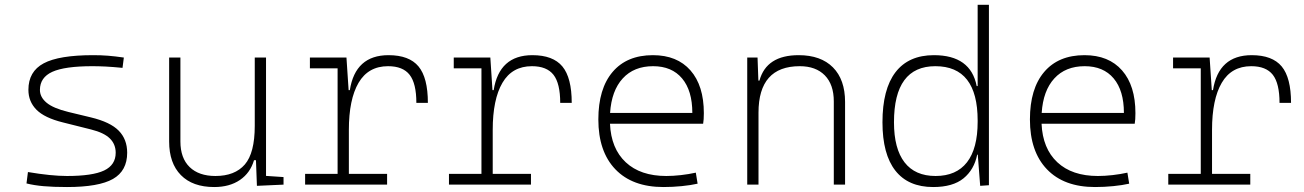

<svg xmlns="http://www.w3.org/2000/svg" viewBox="-20 -752 5313 782"><path d="M252.9 9.8Q196.8 9.8 157.7 6.3Q118.7 2.9 87.9 -4.9L93.8 -51.3Q189 -35.2 252.9 -35.2Q356.9 -35.2 404.1 -57.6Q451.2 -80.1 451.2 -129.9Q451.2 -164.6 427.5 -188Q403.8 -211.4 351.1 -224.6L236.3 -253.4Q161.1 -272 128.4 -305.2Q95.7 -338.4 95.7 -386.2Q95.7 -460.9 158 -494.1Q220.2 -527.3 359.4 -527.3Q391.6 -527.3 419.7 -525.1Q447.8 -522.9 484.4 -517.6L479 -475.6Q439 -479.5 409.9 -481Q380.9 -482.4 356.4 -482.4Q243.7 -482.4 193.1 -459.5Q142.6 -436.5 142.6 -385.7Q142.6 -356.4 169.7 -333.7Q196.8 -311 258.8 -295.9L350.1 -273.9Q429.2 -254.9 463.6 -219.7Q498 -184.6 498 -129.9Q498 -56.2 440.2 -23.2Q382.3 9.8 252.9 9.8Z M852.5 9.8Q764.6 9.8 716.8 -38.8Q668.9 -87.4 668.9 -175.8V-517.6H714.8V-175.8Q714.8 -107.9 752.4 -71.5Q790 -35.2 857.4 -35.2Q936.5 -35.2 977.1 -82Q1017.6 -128.9 1017.6 -239.3V-517.6H1063.5V-35.6L1134.8 -30.8V0L1026.4 4.9L1022.5 -99.6H1014.6Q999.5 -47.9 957.3 -19Q915 9.8 852.5 9.8Z M1400.9 -222.7V-43.9H1556.6V0H1222.7V-43.9H1355V-473.6H1242.2V-517.6H1391.1L1399.9 -384.8H1404.8Q1427.2 -527.3 1562.5 -527.3Q1646.5 -527.3 1684.6 -481.4Q1722.7 -435.5 1722.7 -333H1675.8Q1675.8 -412.1 1648.4 -447.3Q1621.1 -482.4 1560.5 -482.4Q1480 -482.4 1440.4 -414.8Q1400.9 -347.2 1400.9 -222.7Z M1986.8 -222.7V-43.9H2142.6V0H1808.6V-43.9H1940.9V-473.6H1828.1V-517.6H1977.1L1985.8 -384.8H1990.7Q2013.2 -527.3 2148.4 -527.3Q2232.4 -527.3 2270.5 -481.4Q2308.6 -435.5 2308.6 -333H2261.7Q2261.7 -412.1 2234.4 -447.3Q2207 -482.4 2146.5 -482.4Q2065.9 -482.4 2026.4 -414.8Q1986.8 -347.2 1986.8 -222.7Z M2682.1 9.8Q2555.7 9.8 2486.3 -62.5Q2417 -134.8 2417 -265.6Q2417 -390.6 2475.1 -459Q2533.2 -527.3 2639.2 -527.3Q2737.8 -527.3 2792.2 -465.3Q2846.7 -403.3 2846.7 -291Q2846.7 -263.7 2843.8 -248H2464.4Q2468.8 -147 2528.6 -91.1Q2588.4 -35.2 2693.8 -35.2Q2721.2 -35.2 2753.4 -38.8Q2785.6 -42.5 2814 -48.8L2821.3 -3.9Q2793.5 2.4 2756.6 6.1Q2719.7 9.8 2682.1 9.8ZM2464.8 -292H2799.8Q2799.8 -382.8 2758.1 -432.6Q2716.3 -482.4 2640.1 -482.4Q2562 -482.4 2516.4 -432.6Q2470.7 -382.8 2464.8 -292Z M3376 0V-338.9Q3376 -407.7 3339.4 -445.1Q3302.7 -482.4 3237.3 -482.4Q3069.3 -482.4 3069.3 -293V0H3023.4V-517.6H3065.4L3068.8 -423.8H3073.2Q3101.6 -527.3 3232.9 -527.3Q3323.2 -527.3 3372.6 -477.5Q3421.9 -427.7 3421.9 -336.9V0Z M3780.8 9.8Q3679.2 9.8 3626.7 -57.1Q3574.2 -124 3574.2 -253.9Q3574.2 -388.7 3627.4 -458Q3680.7 -527.3 3783.7 -527.3Q3933.6 -527.3 3958 -401.4H3961.9V-732.4H4007.8V2.4L3972.2 4.9L3962.4 -122.1H3960Q3947.8 -61 3904.3 -25.6Q3860.8 9.8 3780.8 9.8ZM3961.9 -255.9V-261.2Q3961.9 -482.4 3789.6 -482.4Q3621.1 -482.4 3621.1 -253.9Q3621.1 -146.5 3664.1 -90.8Q3707 -35.2 3790.5 -35.2Q3875 -35.2 3918.5 -91.1Q3961.9 -147 3961.9 -255.9Z M4439.9 9.8Q4313.5 9.8 4244.1 -62.5Q4174.8 -134.8 4174.8 -265.6Q4174.8 -390.6 4232.9 -459Q4291 -527.3 4397 -527.3Q4495.6 -527.3 4550 -465.3Q4604.5 -403.3 4604.5 -291Q4604.5 -263.7 4601.6 -248H4222.2Q4226.6 -147 4286.4 -91.1Q4346.2 -35.2 4451.7 -35.2Q4479 -35.2 4511.2 -38.8Q4543.5 -42.5 4571.8 -48.8L4579.1 -3.9Q4551.3 2.4 4514.4 6.1Q4477.5 9.8 4439.9 9.8ZM4222.7 -292H4557.6Q4557.6 -382.8 4515.9 -432.6Q4474.1 -482.4 4397.9 -482.4Q4319.8 -482.4 4274.2 -432.6Q4228.5 -382.8 4222.7 -292Z M4916.5 -222.7V-43.9H5072.3V0H4738.3V-43.9H4870.6V-473.6H4757.8V-517.6H4906.7L4915.5 -384.8H4920.4Q4942.9 -527.3 5078.1 -527.3Q5162.1 -527.3 5200.2 -481.4Q5238.3 -435.5 5238.3 -333H5191.4Q5191.4 -412.1 5164.1 -447.3Q5136.7 -482.4 5076.2 -482.4Q4995.6 -482.4 4956.1 -414.8Q4916.5 -347.2 4916.5 -222.7Z"/></svg>

Font: Cascadia Code NF ExtraLight
Style: Regular
Weight: 200
Monospace: yes
Designer: Aaron Bell
Foundry: Saja Typeworks
Version: Version 2404.023; ttfautohint (v1.8.4)